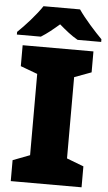

<svg xmlns="http://www.w3.org/2000/svg" viewBox="-62 -966 565 1005"><g transform="rotate(5 220.5 -463.5)"><path d="M317 -927H125C95 -881 37 -817 -1 -781V-767H125C160 -789 185 -810 220 -840C255 -810 283 -787 318 -767H442V-781C408 -815 348 -881 317 -927ZM406 0V-110L317 -144V-571L406 -604V-714H34V-604L123 -571V-144L34 -110V0Z"/></g></svg>

Font: Noto Sans Myanmar UI Black
Style: Regular
Weight: 900
Designer: Monotype Design Team
Foundry: Monotype Imaging Inc.
Version: Version 2.103